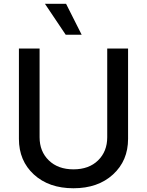

<svg xmlns="http://www.w3.org/2000/svg" viewBox="-20 -984 777 1016"><path d="M547.4 -727.1H657.7V-249Q657.7 -133.8 578.1 -60.8Q498.5 12.2 368.7 12.2Q238.8 12.2 159.4 -60.5Q80.1 -133.3 80.1 -249V-727.1H189.5V-257.8Q189.5 -182.6 238.3 -135.3Q287.1 -87.9 368.7 -87.9Q450.7 -87.9 499 -135.3Q547.4 -182.6 547.4 -257.8ZM327.6 -800.3 217.8 -963.9H329.6L412.1 -800.3Z"/></svg>

Font: Karasuma Gothic
Style: Regular
Weight: 500
Designer: Rasmus Andersson / Ryoko Nishizuka
Foundry: Genbu
Version: Version 1.00